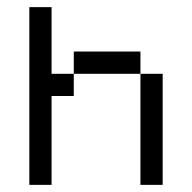

<svg xmlns="http://www.w3.org/2000/svg" viewBox="-20 -520 540 540"><path d="M62.5 -500Q62.5 -500 62.5 0H125Q125 0 125 -250H187.5V-312.5H125V-500ZM375 -312.5V0H437.5V-312.5ZM187.5 -312.5H375V-375H187.5Z"/></svg>

Font: CalcUnifontExMono
Style: Regular
Weight: 500
Version: Version 15.0.06